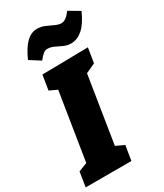

<svg xmlns="http://www.w3.org/2000/svg" viewBox="-245 -1046 967 1134"><g transform="rotate(-30 238.0 -479.0)"><path d="M397 -610 332 -580 260 -126 316 -100 300 0H-12L4 -100L63 -123L136 -581L84 -605L100 -705L413 -710ZM140 -777 69 -822Q101 -893 134 -924Q167 -955 206 -955Q234 -955 259.5 -944Q285 -933 308 -922Q331 -911 350 -911Q381 -911 415 -958L488 -915Q456 -843 419 -811Q382 -779 341 -779Q314 -779 290 -790Q266 -801 244.5 -811.5Q223 -822 200 -822Q185 -822 171.5 -811Q158 -800 140 -777Z"/></g></svg>

Font: Bitter Black
Style: Italic
Weight: 900
Italic angle: -9°
Designer: Sol Matas, and Bitter project Authors
Foundry: Sol Matas
Version: Version 2.001